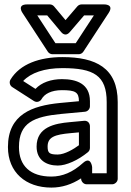

<svg xmlns="http://www.w3.org/2000/svg" viewBox="-20 -811 596 871"><path d="M263 -502C404.8 -502 464 -469.1 464 -348V-25H398V-53C398 -53 392.9 -104.8 356.2 -71.5C309.7 -29.3 262.6 -10 213 -10C118.4 -10 66 -57.9 66 -144C66 -254.5 133.9 -282.1 257.4 -294.1L365.3 -304.1C378.3 -305.3 388 -316.8 388 -329V-352C388 -431.9 325.9 -452 261 -452C212 -452 168.4 -437 140.9 -407.7L85.1 -443.5C120.1 -480.9 182 -502 263 -502ZM263 -552C160.2 -552 70.7 -521.1 27.6 -449.9C20.8 -438.7 24.1 -423.3 35.5 -416L133.5 -353C147.3 -344.1 162.5 -350.5 168.8 -361.8C181.7 -384.8 212.8 -402 261 -402C321.1 -402 338 -393.4 338 -351.8L252.6 -343.9C126.2 -331.6 16 -292.4 16 -144C16 -29.1 97 40 213 40C260.4 40 305.3 25.9 348 -2V0C348 10.7 357.9 25 373 25H489C499.7 25 514 15.1 514 0V-348C514 -503.2 414.4 -552 263 -552ZM146 -146C146 -84.4 191.1 -60 242 -60C262.5 -60 284.2 -66.1 308.1 -76.6C332.4 -87.3 355.9 -102.1 378.8 -120.6C384.6 -125.3 388 -132.7 388 -140V-238C388 -248.7 381.2 -264.8 360.7 -262.9L296.7 -256.9C228.3 -250.9 146 -234.7 146 -146ZM242 -110C204.5 -110 196 -116.6 196 -146C196 -188.9 227.2 -200.6 301.3 -207.1L338 -210.5V-152.2C315.3 -135.1 273.2 -110 242 -110ZM323.5 -615H231.5L149.2 -741H194.3L257.8 -665C262.6 -659.2 278.6 -644.5 296 -664.7L361.5 -741H405.8ZM337 -565C344.9 -565 353.3 -569.2 357.9 -576.3L472.9 -752.3C499.4 -792.8 452 -791 452 -791H350C343.2 -791 335.8 -787.8 331 -782.3L277.3 -719.7L225.2 -782C220.7 -787.4 213.4 -791 206 -791H103C54.7 -791 82.1 -752.3 82.1 -752.3L197.1 -576.3C201.4 -569.7 209.5 -565 218 -565Z"/></svg>

Font: Fog Sans
Style: Outline
Weight: 700
Foundry: Intel Corporation
Version: Version 1.00